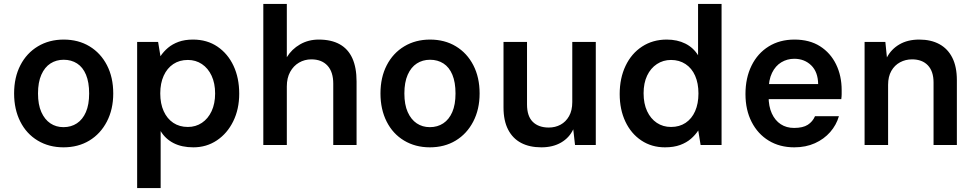

<svg xmlns="http://www.w3.org/2000/svg" viewBox="-20 -740 4975 980"><path d="M304 12Q230 12 172.5 -22.5Q115 -57 83.5 -119.5Q52 -182 52 -263Q52 -345 84 -407Q116 -469 173.5 -503.5Q231 -538 305 -538Q380 -538 437 -503.5Q494 -469 526 -407Q558 -345 558 -263Q558 -182 525.5 -119.5Q493 -57 436 -22.5Q379 12 304 12ZM304 -91Q343 -91 372.5 -110.5Q402 -130 418.5 -168Q435 -206 435 -263Q435 -320 419 -358.5Q403 -397 373.5 -416Q344 -435 305 -435Q267 -435 237.5 -416Q208 -397 191 -358.5Q174 -320 174 -263Q174 -206 191 -168Q208 -130 237 -110.5Q266 -91 304 -91Z M680 220V-526H787L799 -453Q815 -477 837.5 -496Q860 -515 891.5 -526.5Q923 -538 965 -538Q1037 -538 1090 -502Q1143 -466 1172 -404Q1201 -342 1201 -262Q1201 -183 1170.5 -121Q1140 -59 1087 -23.5Q1034 12 967 12Q908 12 866 -9.5Q824 -31 800 -71V220ZM939 -92Q979 -92 1010.5 -113Q1042 -134 1060 -172.5Q1078 -211 1078 -263Q1078 -315 1060 -353.5Q1042 -392 1010.5 -413Q979 -434 939 -434Q896 -434 864.5 -413Q833 -392 815.5 -353.5Q798 -315 798 -263Q798 -211 815.5 -172.5Q833 -134 864.5 -113Q896 -92 939 -92Z M1324 0V-720H1444V-448Q1469 -489 1511.5 -513.5Q1554 -538 1607 -538Q1671 -538 1714 -514Q1757 -490 1778.5 -442.5Q1800 -395 1800 -324V0H1681V-313Q1681 -373 1651.5 -405Q1622 -437 1569 -437Q1535 -437 1506.5 -420.5Q1478 -404 1461 -373Q1444 -342 1444 -299V0Z M2174 12Q2100 12 2042.5 -22.5Q1985 -57 1953.5 -119.5Q1922 -182 1922 -263Q1922 -345 1954 -407Q1986 -469 2043.5 -503.5Q2101 -538 2175 -538Q2250 -538 2307 -503.5Q2364 -469 2396 -407Q2428 -345 2428 -263Q2428 -182 2395.5 -119.5Q2363 -57 2306 -22.5Q2249 12 2174 12ZM2174 -91Q2213 -91 2242.5 -110.5Q2272 -130 2288.5 -168Q2305 -206 2305 -263Q2305 -320 2289 -358.5Q2273 -397 2243.5 -416Q2214 -435 2175 -435Q2137 -435 2107.5 -416Q2078 -397 2061 -358.5Q2044 -320 2044 -263Q2044 -206 2061 -168Q2078 -130 2107 -110.5Q2136 -91 2174 -91Z M2743 12Q2683 12 2640 -10.5Q2597 -33 2573.5 -78.5Q2550 -124 2550 -191V-526H2670V-207Q2670 -147 2699.5 -118Q2729 -89 2781 -89Q2814 -89 2841 -103.5Q2868 -118 2884.5 -147Q2901 -176 2901 -219V-526H3021V0H2915L2906 -80Q2886 -37 2844 -12.5Q2802 12 2743 12Z M3374 12Q3306 12 3253.5 -23Q3201 -58 3172 -119.5Q3143 -181 3143 -260Q3143 -341 3173 -404Q3203 -467 3257.5 -502.5Q3312 -538 3383 -538Q3437 -538 3478 -517.5Q3519 -497 3543 -458V-720H3663V0H3556L3544 -74Q3529 -51 3506.5 -31.5Q3484 -12 3451.5 0Q3419 12 3374 12ZM3405 -92Q3448 -92 3479.5 -113Q3511 -134 3528 -172.5Q3545 -211 3545 -263Q3545 -315 3528 -353.5Q3511 -392 3479 -413Q3447 -434 3405 -434Q3365 -434 3333 -413Q3301 -392 3283 -354Q3265 -316 3265 -264Q3265 -211 3283 -172.5Q3301 -134 3332.5 -113Q3364 -92 3405 -92Z M4034 12Q3960 12 3904 -22Q3848 -56 3816.5 -117.5Q3785 -179 3785 -260Q3785 -342 3816 -405Q3847 -468 3903.5 -503Q3960 -538 4035 -538Q4112 -538 4165.5 -504Q4219 -470 4247.5 -411.5Q4276 -353 4276 -280Q4276 -270 4276 -259Q4276 -248 4274 -234H3871V-311H4156Q4155 -373 4120.5 -406.5Q4086 -440 4034 -440Q3998 -440 3968 -422Q3938 -404 3920.5 -368Q3903 -332 3903 -277V-248Q3903 -197 3919.5 -161Q3936 -125 3965 -106Q3994 -87 4033 -87Q4078 -87 4103 -103Q4128 -119 4140 -147H4262Q4249 -102 4217.5 -66Q4186 -30 4139.5 -9Q4093 12 4034 12Z M4393 0V-526H4499L4507 -447Q4529 -489 4571 -513.5Q4613 -538 4672 -538Q4732 -538 4775 -514.5Q4818 -491 4841 -445Q4864 -399 4864 -331V0H4745V-319Q4745 -376 4716 -406.5Q4687 -437 4635 -437Q4602 -437 4574 -422Q4546 -407 4529.5 -378Q4513 -349 4513 -307V0Z"/></svg>

Font: DM Sans 9pt
Style: Semibold
Weight: 600
Designer: Colophon Foundry, Jonny Pinhorn
Foundry: Colophon Foundry
Version: Version 4.004;gftools[0.9.30]